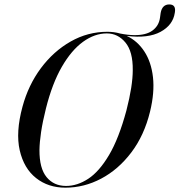

<svg xmlns="http://www.w3.org/2000/svg" viewBox="-20 -858 830 888"><path d="M476.5 -711Q507.5 -711 535.5 -703Q570 -696 600.5 -695.5Q656 -695 685.5 -717Q715 -739 720 -776L723 -798Q730 -837.5 763 -837.5Q795.5 -837.5 788.5 -799Q780 -742 722.5 -710.8Q665 -679.5 566 -692Q615.5 -669 647.5 -620.2Q679.5 -571.5 687.5 -501Q695.5 -430.5 674 -342Q647 -231.5 587.2 -152.8Q527.5 -74 448.2 -32Q369 10 282.5 10Q203 10 146.8 -34.5Q90.5 -79 71.2 -162.8Q52 -246.5 84 -364.5Q111 -464.5 169.2 -542.8Q227.5 -621 306.8 -666Q386 -711 476.5 -711ZM285.5 2Q337.5 2 388.2 -31.2Q439 -64.5 484.2 -140.8Q529.5 -217 564.5 -346.5Q579.5 -405 586.8 -451.5Q594 -498 594 -533.5Q595 -619.5 560 -661.5Q525 -703.5 474 -703.5Q418 -703.5 364.2 -664.8Q310.5 -626 266 -549Q221.5 -472 192.5 -356.5Q177 -294.5 170 -247.2Q163 -200 162.5 -164.5Q162 -79.5 195.5 -38.8Q229 2 285.5 2Z"/></svg>

Font: Fraunces 144pt S000
Style: Italic
Weight: 400
Italic angle: -16°
Version: Version 1.000; ttfautohint (v1.8.3)